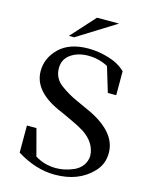

<svg xmlns="http://www.w3.org/2000/svg" viewBox="-138 -1033 880 1129"><g transform="rotate(15 302.0 -469.0)"><path d="M307 9Q191 9 75 -63V-228H133L176 -66Q233 -30 304 -30Q357 -30 412 -54Q441 -67 460 -92Q479 -117 481 -151Q478 -231 398 -284Q368 -303 317 -326.5Q266 -350 251 -357Q70 -431 70 -559Q70 -639 132 -699Q194 -759 309 -759Q368 -759 431 -740.5Q494 -722 536 -682V-536H485L439 -688Q383 -718 319 -718Q255 -718 212 -687.5Q169 -657 169 -603Q169 -540 222 -502Q267 -469 317 -446.5Q367 -424 379 -418Q582 -332 582 -196Q582 -128 536 -80Q452 9 307 9ZM209 -801H177L309 -947H443Z"/></g></svg>

Font: Ledger
Style: Regular
Weight: 400
Designer: Denis Masharov
Foundry: Denis Masharov
Version: 1.001